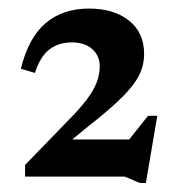

<svg xmlns="http://www.w3.org/2000/svg" viewBox="-20 -704 404 437"><path d="M241 -345 317 -440.5H338L312 -287.5H298.5L264 -302H37V-328.5L132 -426.5Q160.5 -455 176.8 -476.5Q193 -498 200 -516.2Q207 -534.5 207 -553Q207 -577 190 -592.2Q173 -607.5 143.5 -607.5Q113.5 -607.5 92.5 -591.5Q71.5 -575.5 59.5 -538L27.5 -547.5Q44.5 -617.5 83.5 -651Q122.5 -684.5 182.5 -684.5Q239.5 -684.5 273.8 -657Q308 -629.5 308 -581.5Q308 -555.5 296.5 -532.5Q285 -509.5 257 -481.8Q229 -454 179 -415L111 -359L109 -386.5H311.5Z"/></svg>

Font: Newsreader 16pt 16pt SemiBold
Style: Regular
Weight: 600
Version: Version 1.003